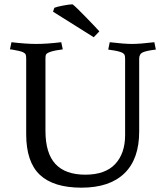

<svg xmlns="http://www.w3.org/2000/svg" viewBox="-20 -853 764 887"><path d="M558 -229V-581Q558 -594 555.5 -599.5Q553 -605 544 -610Q525 -618 492 -622L480 -624L487 -658Q554 -650 590 -650Q626 -650 693 -658L700 -624Q658 -619 640.5 -611.5Q623 -604 623 -582V-245Q623 -118 554.5 -52Q486 14 356.5 14Q227 14 164 -45.5Q101 -105 101 -233V-582Q101 -596 98.5 -601.5Q96 -607 86 -612Q72 -618 36 -624L26 -625L33 -658Q100 -650 148 -650Q196 -650 263 -658L270 -625Q199 -616 192 -600Q190 -595 190 -581V-249Q190 -145 236 -95.5Q282 -46 374 -46Q466 -46 512 -95Q558 -144 558 -229ZM225 -799 231 -817Q243 -822 272.5 -827.5Q302 -833 315 -833Q326 -826 377 -773.5Q428 -721 439 -708L413 -681Z"/></svg>

Font: Buenard
Style: Regular
Weight: 400
Designer: Gustavo Ibarra
Foundry: FontFuror
Version: Version 1.001 2011